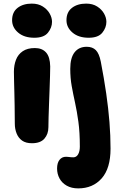

<svg xmlns="http://www.w3.org/2000/svg" viewBox="-20 -783 670 1063"><path d="M157 10Q123 10 102.5 -4.5Q82 -19 72 -44Q62 -69 62 -98Q62 -158 61 -199.5Q60 -241 59.5 -271.5Q59 -302 58 -329Q57 -356 57 -386Q57 -422 68.5 -452Q80 -482 106 -499.5Q132 -517 173 -517Q213 -517 235 -492.5Q257 -468 258 -415Q258 -396 257 -362.5Q256 -329 254.5 -289Q253 -249 251.5 -208.5Q250 -168 249 -134Q248 -100 248 -79Q248 -41 226 -15.5Q204 10 157 10ZM170 -574Q114 -574 80.5 -602.5Q47 -631 47 -671Q47 -716 77.5 -739.5Q108 -763 156 -763Q192 -763 217 -747Q242 -731 255 -708Q268 -685 268 -662Q268 -630 245.5 -602Q223 -574 170 -574ZM413 260Q376 260 349.5 245Q323 230 309.5 205Q296 180 296 150Q296 119 309.5 102Q323 85 345 85Q351 85 355.5 85.5Q360 86 364.5 86.5Q369 87 374 87.5Q379 88 386 88Q403 88 412.5 71.5Q422 55 422 29Q422 -50 414 -108.5Q406 -167 395.5 -214.5Q385 -262 377 -306.5Q369 -351 369 -402Q369 -463 393 -493.5Q417 -524 460 -524Q492 -524 510.5 -505.5Q529 -487 538 -442Q556 -349 568 -266Q580 -183 586 -107.5Q592 -32 592 40Q592 149 543 204.5Q494 260 413 260ZM471 -574Q415 -574 381.5 -602.5Q348 -631 348 -671Q348 -716 378.5 -739.5Q409 -763 457 -763Q493 -763 518 -747Q543 -731 556 -708Q569 -685 569 -662Q569 -630 546.5 -602Q524 -574 471 -574Z"/></svg>

Font: Shantell Sans ExtraBold
Style: Regular
Weight: 800
Designer: Stephen Nixon, Anya Danilova, Shantell Martin
Foundry: Arrow Type
Version: Version 1.011;[c5ecc13dd]